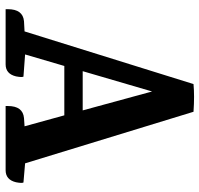

<svg xmlns="http://www.w3.org/2000/svg" viewBox="-34 -694 727 700"><g transform="rotate(90 330.0 -343.5)"><path d="M600 0H366V-8Q366 -63 410 -67L439 -69H440L400 -214H220L178 -71L259 -65Q262 -59 258 -38Q249 0 214 0H13V-8Q13 -63 57 -67L94 -69L286 -685Q329 -689 387 -685L575 -71L645 -65Q648 -59 644 -38Q635 0 600 0ZM239 -281H382L313 -534Z"/></g></svg>

Font: Karma
Style: Bold
Weight: 700
Designer: Joana Correia
Foundry: Indian Type Foundry
Version: Version 1.202;PS 1.0;hotconv 1.0.78;makeotf.lib2.5.61930; tt